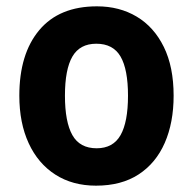

<svg xmlns="http://www.w3.org/2000/svg" viewBox="-20 -576 609 606"><path d="M528 -274Q528 -189 500 -125Q472 -61 417.5 -25.5Q363 10 283 10Q209 10 154.5 -25Q100 -60 70.5 -124Q41 -188 41 -274Q41 -406 104 -481Q167 -556 286 -556Q357 -556 411.5 -523.5Q466 -491 497 -428Q528 -365 528 -274ZM185 -274Q185 -191 208.5 -149.5Q232 -108 285 -108Q337 -108 360.5 -149.5Q384 -191 384 -274Q384 -357 360.5 -397.5Q337 -438 284 -438Q232 -438 208.5 -397.5Q185 -357 185 -274Z"/></svg>

Font: Noto Sans Gujarati SemiCondensed
Style: Bold
Weight: 700
Width: 4
Designer: Jelle Bosma - Monotype Design Team, Universal Thirst
Foundry: Monotype Imaging Inc.
Version: Version 2.106; ttfautohint (v1.8.4.7-5d5b)